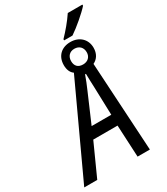

<svg xmlns="http://www.w3.org/2000/svg" viewBox="-291 -1052 998 1150"><g transform="rotate(-30 208.0 -477.0)"><path d="M275 -831V-823H333C378 -853 447 -912 477 -946V-954H376C348 -912 310 -867 275 -831ZM229 -626 -61 0H29L129 -221H297L308 0H393L357 -613C387 -627 406 -656 406 -697C406 -755 364 -796 302 -796C240 -796 199 -757 199 -695C199 -664 209 -640 229 -626ZM302 -641C266 -641 249 -662 249 -694C249 -727 270 -749 302 -749C336 -749 357 -727 357 -694C357 -662 335 -641 302 -641ZM161 -296 245 -491C259 -523 272 -555 282 -584H288C288 -555 290 -521 291 -490L297 -296Z"/></g></svg>

Font: Noto Sans Condensed
Style: Italic
Weight: 400
Width: 3
Italic angle: -12°
Designer: Monotype Design Team
Foundry: Monotype Imaging Inc.
Version: Version 2.013